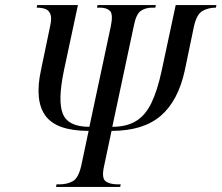

<svg xmlns="http://www.w3.org/2000/svg" viewBox="-20 -734 870 754"><path d="M200 0 202 -10H213Q244 -10 266 -22.5Q288 -35 299 -83L328 -220Q202 -220 158.5 -279.5Q115 -339 141 -459L177 -632Q184 -663 178 -678.5Q172 -694 157.5 -699Q143 -704 124 -704L126 -714H286L231 -457Q206 -337 227 -286.5Q248 -236 331 -236L415 -630Q425 -678 412 -691Q399 -704 373 -704H361L363 -714H592L590 -704H578Q551 -704 532.5 -691Q514 -678 505 -630L421 -236Q477 -236 514 -258.5Q551 -281 574.5 -329.5Q598 -378 615 -457L670 -714H830L828 -704Q799 -704 776 -691.5Q753 -679 742 -632L706 -459Q680 -338 611 -279Q542 -220 418 -220L389 -83Q378 -35 394.5 -22.5Q411 -10 443 -10H454L452 0Z"/></svg>

Font: Noto Serif Display Condensed
Style: Italic
Weight: 400
Width: 3
Italic angle: -12°
Designer: Monotype Design Team
Foundry: Monotype Imaging Inc.
Version: Version 2.009